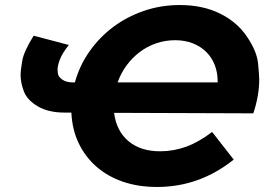

<svg xmlns="http://www.w3.org/2000/svg" viewBox="-20 -732 1062 764"><path d="M605 12Q530 12 469 -9Q408 -30 363.5 -69Q319 -108 293 -162.5Q267 -217 264 -284H237Q173 -284 131 -308.5Q89 -333 75.5 -367.2Q62 -401.5 62 -433.5Q62 -452 68.5 -490Q75 -528 114 -590L254 -553Q229 -522 219 -497Q209 -472 209 -454.5Q209 -450.5 210.5 -438.8Q212 -427 227.5 -415.5Q243 -404 272 -404H278Q296 -470 335.5 -526.5Q375 -583 429.5 -624Q484 -665 552 -688.5Q620 -712 695 -712Q786 -712 854.5 -678.5Q923 -645 962.5 -586.5Q1002 -528 1006.8 -480.5Q1011.5 -433 1011.5 -416Q1011.5 -352 988 -281L434 -283Q443 -211 491 -170.5Q539 -130 617 -130Q671 -130 721.5 -148.5Q772 -167 824 -207L910 -97Q774 12 605 12ZM846 -404Q846 -407 846 -409.5Q846 -443.5 834.5 -473.2Q823 -503 801 -525Q779 -547 747.5 -559.5Q716 -572 677 -572Q637 -572 601 -559.5Q565 -547 535.5 -524.5Q506 -502 483.5 -471.5Q461 -441 448 -404Z"/></svg>

Font: Argentum Sans SemiBold
Style: Italic
Weight: 600
Italic angle: -11°
Designer: Julieta Ulanovsky (font), Cristiano Sobral (main changes and remaster)
Foundry: Julieta Ulanovsky (font), Cristiano Sobral (main changes and remaster)
Version: Version 2.007;June 15, 2022;FontCreator 14.0.0.2814 64-bit; 